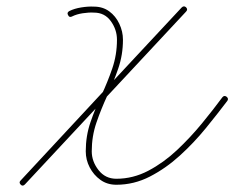

<svg xmlns="http://www.w3.org/2000/svg" viewBox="-20 -579 743 609"><path d="M196 -531Q191 -539 200 -544Q216 -552 238 -555.5Q260 -559 278 -558Q278 -558 278 -558Q278 -558 278 -558Q306 -558 326.5 -543Q347 -528 358.5 -503.5Q370 -479 370 -453Q370 -405 355 -361.5Q340 -318 320.5 -276Q301 -234 286 -190.5Q271 -147 271 -99Q271 -67 292.5 -39.5Q314 -12 349 -12Q402 -12 450.5 -37.5Q499 -63 541.5 -103Q584 -143 620.5 -187.5Q657 -232 685 -270Q691 -278 699 -272Q706 -266 701 -259Q670 -218 632.5 -172Q595 -126 550.5 -85.5Q506 -45 455.5 -19Q405 7 349 7Q320 7 298.5 -8.5Q277 -24 264.5 -48Q252 -72 252 -99Q252 -148 267 -191.5Q282 -235 301.5 -276.5Q321 -318 336 -361.5Q351 -405 351 -453Q351 -485 331.5 -512Q312 -539 278 -539Q278 -539 278 -539Q278 -539 278 -539Q262 -540 242.5 -537Q223 -534 209 -527Q200 -522 196 -531ZM570 -556Q577 -549 570 -542Q442 -405 314.5 -268Q187 -131 59 6Q52 13 46 7Q39 0 45 -6Q173 -144 300.5 -281Q428 -418 556 -555Q563 -562 570 -556Z"/></svg>

Font: FRB American Cursive Guidelines Arrows Extralight
Style: Italic
Weight: 200
Italic angle: -25°
Version: Version 2.0;Modular Font Editor K font №1